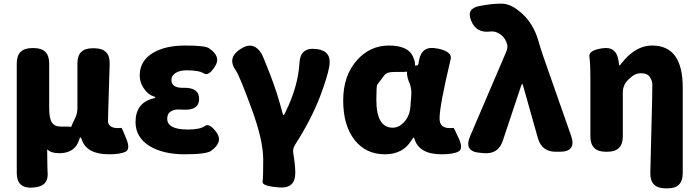

<svg xmlns="http://www.w3.org/2000/svg" viewBox="-20 -833 3835 1054"><path d="M157 197Q72 202 72 116V-485Q72 -569 156 -569H166Q250 -569 250 -485V-239Q250 -183 265 -160.5Q280 -138 315 -138H354Q449 -138 409 -51Q382 8 306 8Q261 8 242 -11Q239 -15 239 -10Q240 102 241 106Q251 191 165 196ZM420 -79Q339 -79 383 -165L391 -181Q405 -208 405 -239V-485Q405 -569 489 -568H501Q585 -566 582 -482L574 -220Q573 -179 573 -165.5Q573 -152 586 -141Q599 -130 625 -130Q644 -130 646.5 -131Q649 -132 673 -72Q698 -12 667 1Q636 14 579 14Q455 14 429 -67Q425 -79 420 -79Z M803 -30Q724 -78 724 -163Q724 -269 823 -293Q833 -296 833 -298.5Q833 -301 821 -305Q792 -314 768 -350Q747 -382 747 -419Q747 -500 822 -544Q889 -583 996.5 -583Q1104 -583 1126 -569Q1196 -523 1160 -468Q1125 -413 1099 -430Q1073 -447 1005 -447Q967 -447 944 -432.5Q921 -418 921 -394Q921 -349 988 -351Q1073 -353 1073 -290Q1073 -227 988 -231Q977 -232 956 -232Q935 -232 916.5 -220.5Q898 -209 898 -181Q898 -122 1011 -122Q1079 -122 1104 -141Q1129 -160 1168 -107Q1207 -54 1139 -5Q1112 14 994.5 14Q877 14 803 -30Z M1504 195Q1418 188 1421.5 165Q1425 142 1425 44Q1425 -63 1361 -237Q1295 -417 1275 -445Q1226 -514 1296 -561L1299 -563Q1369 -611 1415 -540Q1423 -527 1463 -424Q1503 -321 1531 -212Q1534 -201 1536.5 -201Q1539 -201 1546 -215Q1617 -359 1624 -489Q1629 -574 1714 -564H1717Q1802 -554 1788 -470Q1778 -412 1738 -306Q1690 -179 1599 -37Q1586 -16 1590 8Q1601 74 1601 116Q1601 202 1515 196Z M2093 14Q1988 14 1926 -65.5Q1864 -145 1864 -282Q1864 -419 1941 -504Q2012 -583 2115 -583Q2218 -583 2246 -525Q2287 -438 2191 -438H2143Q2103 -438 2090 -420Q2077 -402 2051 -368Q2046 -361 2046 -285Q2046 -132 2136 -132Q2172 -132 2201 -166Q2230 -200 2233 -248L2238 -313Q2240 -345 2229 -375L2224 -386Q2191 -474 2270 -474Q2275 -474 2277 -483L2280 -501Q2295 -584 2378 -567H2381Q2464 -550 2454 -508Q2393 -253 2393 -182Q2393 -130 2448 -130Q2467 -130 2469.5 -131Q2472 -132 2498 -74Q2525 -16 2496.5 -1Q2468 14 2405 14Q2342 14 2305.5 -7Q2269 -28 2257 -66Q2253 -78 2250.5 -78Q2248 -78 2239 -63Q2192 14 2093 14Z M2740 -60Q2716 13 2639 8L2617 6Q2524 0 2561 -86L2757 -544Q2768 -570 2765 -585Q2757 -622 2729 -643Q2701 -664 2671 -660Q2595 -650 2567 -718Q2538 -786 2612 -800L2641 -805Q2687 -813 2734 -813Q2787 -813 2847.5 -757Q2908 -701 2934 -614Q2945 -575 2958 -536L3115 -88Q3146 0 3053 0H3031Q2954 0 2933 -74L2852 -361Q2849 -372 2846.5 -372Q2844 -372 2840 -360Z M3632 201Q3548 200 3550 116L3560 -289Q3561 -330 3561 -371Q3561 -389 3547.5 -410Q3534 -431 3498 -431Q3471 -431 3448 -412.5Q3425 -394 3414 -378Q3399 -354 3399 -326V-84Q3399 0 3315 0H3305Q3221 0 3221 -84V-392Q3221 -487 3215.5 -522Q3210 -557 3287 -568Q3365 -580 3376 -496L3378 -481Q3379 -473 3380.5 -473Q3382 -473 3395 -489Q3423 -526 3460 -551Q3507 -583 3561 -583Q3728 -583 3728 -352V118Q3728 202 3644 201Z"/></svg>

Font: Resource Han Rounded KR Heavy
Style: Regular
Weight: 900
Designer: Cyano Hao (round all glyphs); Ryoko NISHIZUKA 西塚涼子 (kana, bopomofo & ideographs); Paul D. Hunt (Latin, Greek & Cyrillic)
Foundry: Cyano Hao
Version: 0.990